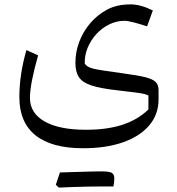

<svg xmlns="http://www.w3.org/2000/svg" viewBox="-20 -429 798 867"><path d="M644.1 -309.8 670.2 -381.7Q615.1 -409.2 570.1 -409.2Q506.1 -409.2 462.2 -384.7Q419.3 -361.5 387.4 -324.1Q355.6 -286.7 338 -240.6Q320.5 -194.5 320.5 -145.2Q320.5 -104.8 336.2 -80.8Q351.8 -56.9 391.7 -43.5Q431.5 -30.2 503.9 -21.9Q561.9 -15.4 590.7 -11.5Q619.5 -7.7 631.3 -4.7Q643.1 -1.8 650.3 2.3L650.2 65.2Q602.8 111.4 533.4 134.2Q464 157 368 157Q247.4 157 181.3 119.4Q115.2 81.7 115.2 13.3Q115.2 -49.3 152.1 -178.9L99.3 -203Q67.4 -92.2 67.4 9.4Q67.4 123.6 140.3 182Q213.2 240.4 355.6 240.4Q459.5 240.4 535.9 213.4Q612.3 186.4 654.1 136.9Q696 87.4 696 19.5V-22.1Q696 -44.4 683.9 -57.7Q671.8 -71 637.9 -79.9Q604 -88.7 538 -97.4Q483.6 -105 451.4 -109.8Q419.2 -114.6 402.2 -118.8Q385.1 -123 377.3 -128.1Q369.4 -133.3 362.8 -140.9Q361.4 -178.1 375.7 -213Q390 -247.8 415.4 -275.4Q440.8 -303 473.8 -319.1Q506.8 -335.1 542.8 -335.1Q555.4 -335.1 583.7 -328Q612.1 -320.8 644.1 -309.8ZM441.8 413Q457.4 413 467.2 413Q477.1 413 482.9 413Q488.8 413 492.2 413.1Q494.3 404.1 495.2 394.1Q496.1 384.1 496.1 376.9Q496.1 357.8 484.5 351.3Q473 344.9 437.7 344.9Q403.3 354.3 368.8 364.5Q334.4 374.6 300.2 384.7Q266 394.8 232.1 405.2Q235.6 408.4 238.8 411.7Q242 414.9 245.3 418Q276.3 416.7 309.9 415.5Q343.4 414.3 376.9 413.6Q410.5 413 441.8 413ZM245.3 418Q277.6 406.2 309.7 394.3Q341.7 382.4 373.8 369.9Q405.9 357.3 437.7 344.9Q428.1 344.9 408.1 345.2Q388.1 345.6 361.9 346.4Q335.8 347.3 306.8 348Q277.9 348.7 250.8 349.8Q246 363.4 241.5 377Q236.9 390.6 232.1 405.2Q235.6 408.4 238.8 411.7Q242 414.9 245.3 418Z"/></svg>

Font: Pinar-VF
Style: Regular
Weight: 300
Designer: Amin Abedi
Version: Version 3.0